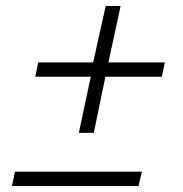

<svg xmlns="http://www.w3.org/2000/svg" viewBox="-20 -623 614 643"><path d="M244 -178 284 -366H98L108 -414H292L334 -603H384L343 -414H532L522 -366H333L294 -178ZM20 0 30 -48H455L444 0Z"/></svg>

Font: Saira Expanded Light
Style: Italic
Weight: 300
Width: 7
Italic angle: -12°
Designer: Hector Gatti with collaboration of the Omnibus-Type team
Foundry: Omnibus-Type
Version: Version 1.101